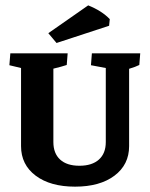

<svg xmlns="http://www.w3.org/2000/svg" viewBox="-20 -680 552 708"><path d="M57.6 -141.1V-429.2L14.6 -439.5L18.1 -483.4H229.5L226.1 -440.4Q209 -434.6 176.8 -426.8V-156.2Q176.8 -114.3 201.7 -91.6Q226.6 -68.8 272.9 -68.8Q319.3 -68.8 344.7 -91.6Q370.1 -114.3 370.1 -156.2V-429.2L315.4 -439.5L318.8 -483.4H497.1L493.7 -440.4Q480.5 -433.6 456.1 -426.3V-141.1Q456.1 -72.8 402.1 -32.2Q348.1 8.3 256.8 8.3Q165.5 8.3 111.6 -32.2Q57.6 -72.8 57.6 -141.1ZM188.5 -521.5 158.2 -557.6 305.2 -660.2Q355.5 -640.1 384.8 -609.4L382.3 -585Z"/></svg>

Font: Markazi Text
Style: Bold
Weight: 700
Designer: Borna Izadpanah (Arabic designer), Fiona Ross (Arabic design director) and Florian Runge (Latin designer)
Foundry: Borna Izadpanah and Florian Runge
Version: Version 1.001; ttfautohint (v1.8.3)